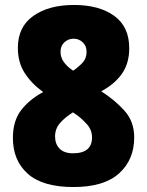

<svg xmlns="http://www.w3.org/2000/svg" viewBox="-20 -744 593 774"><path d="M278 -724Q380 -724 440.5 -680Q501 -636 501 -550Q501 -488 471 -446Q441 -404 388 -376Q443 -341 482 -297.5Q521 -254 521 -190Q521 -100 460 -45Q399 10 276 10Q152 10 92 -43.5Q32 -97 32 -188Q32 -256 64.5 -299Q97 -342 154 -373Q108 -406 80 -449Q52 -492 52 -551Q52 -636 114.5 -680Q177 -724 278 -724ZM277 -588Q255 -588 239.5 -573.5Q224 -559 224 -535Q224 -512 238 -493Q252 -474 275 -459Q298 -475 313.5 -492Q329 -509 329 -535Q329 -559 313.5 -573.5Q298 -588 277 -588ZM202 -194Q202 -163 220.5 -144.5Q239 -126 274 -126Q351 -126 351 -190Q351 -220 330.5 -243Q310 -266 286 -283L274 -291Q242 -271 222 -248Q202 -225 202 -194Z"/></svg>

Font: Noto Sans Lao UI SemCond Blk
Style: Regular
Weight: 900
Width: 4
Designer: Monotype Design Team
Foundry: Monotype Imaging Inc.
Version: Version 2.000; ttfautohint (v1.8.4.7-5d5b)